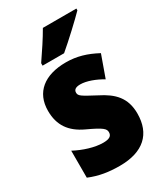

<svg xmlns="http://www.w3.org/2000/svg" viewBox="-192 -849 817 943"><g transform="rotate(-30 216.0 -378.0)"><path d="M402 -756V-766H212C187 -722 151 -668 118 -620V-606H240C291 -649 368 -721 402 -756ZM404 -170C404 -259 358 -305 282 -343C205 -384 194 -390 194 -409C194 -426 207 -434 232 -434C268 -434 314 -416 353 -393L397 -516C339 -547 286 -563 225 -563C103 -563 30 -505 30 -400C30 -318 68 -265 143 -230C225 -192 237 -180 237 -160C237 -138 221 -129 187 -129C139 -129 80 -148 31 -174V-21C86 2 140 10 201 10C335 10 404 -55 404 -170Z"/></g></svg>

Font: Noto Sans Khmer Condensed Black
Style: Regular
Weight: 900
Width: 3
Designer: Danh Hong and the Monotype Design Team
Foundry: Monotype Imaging Inc.
Version: Version 2.004